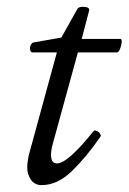

<svg xmlns="http://www.w3.org/2000/svg" viewBox="-20 -524 373 557"><path d="M101 13Q80 13 69.5 -3Q59 -19 59 -37Q59 -48 60.5 -56.5Q62 -65 63 -72L145 -372H74Q69 -372 67.5 -379Q66 -386 69 -393Q72 -400 78 -401L158 -415L205 -499Q208 -503 216 -504Q224 -505 231.5 -503Q239 -501 239 -495L217 -411H329Q334 -411 333 -401Q332 -391 328 -381.5Q324 -372 319 -372H206L134 -110Q131 -100 129.5 -91Q128 -82 128 -75Q128 -50 145 -50Q161 -50 187.5 -73.5Q214 -97 251 -143Q254 -147 260 -144.5Q266 -142 270 -136.5Q274 -131 271 -127Q231 -69 189 -28Q147 13 101 13Z"/></svg>

Font: Junicode VF
Style: Italic
Weight: 400
Italic angle: -11°
Designer: Peter S. Baker
Version: Version 2.209